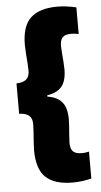

<svg xmlns="http://www.w3.org/2000/svg" viewBox="-56 -713 464 879"><g transform="rotate(-5 176.0 -274.0)"><path d="M328.5 -667.5V-545Q321.5 -546.5 312.5 -547.8Q303.5 -549 293.5 -549Q266 -549 254.5 -536.8Q243 -524.5 243 -497Q243 -486 244.8 -465Q246.5 -444 248 -422.8Q249.5 -401.5 249.5 -388.5Q249.5 -358 241.2 -335Q233 -312 213.8 -297.8Q194.5 -283.5 160.5 -278V-269.5L153.5 -273Q190.5 -268.5 211.5 -253.8Q232.5 -239 241 -215.8Q249.5 -192.5 249.5 -161Q249.5 -148.5 248 -127Q246.5 -105.5 244.8 -84.8Q243 -64 243 -52.5Q243 -25 255 -12.8Q267 -0.5 295.5 -0.5Q305 -0.5 313.5 -1.8Q322 -3 328.5 -4.5V119Q309 124 287 127Q265 130 242.5 130Q159.5 130 119 92.2Q78.5 54.5 78.5 -33Q78.5 -47.5 80.2 -70.8Q82 -94 83.5 -116.8Q85 -139.5 85 -151.5Q85 -169 79 -180.5Q73 -192 60 -198Q47 -204 25 -205V-344.5Q47 -345.5 60 -351.5Q73 -357.5 79 -369.2Q85 -381 85 -398.5Q85 -411 83.5 -433.5Q82 -456 80.2 -479.2Q78.5 -502.5 78.5 -516.5Q78.5 -603 119 -640.8Q159.5 -678.5 242.5 -678.5Q265 -678.5 287.2 -675.2Q309.5 -672 328.5 -667.5Z"/></g></svg>

Font: Anek Latin Medium ExtraBold
Style: Regular
Weight: 800
Version: Version 1.003